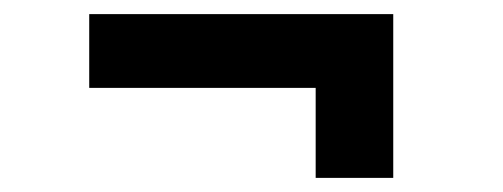

<svg xmlns="http://www.w3.org/2000/svg" viewBox="-20 -396 713 272"><path d="M427.2 -144V-271.5H106.4V-376H537.1V-144Z"/></svg>

Font: Inter SemiBold
Style: Regular
Weight: 600
Designer: Rasmus Andersson
Foundry: rsms
Version: Version 4.001;git-9221beed3